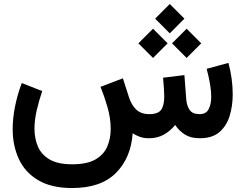

<svg xmlns="http://www.w3.org/2000/svg" viewBox="-20 -697 1237 968"><path d="M835.9 -676.8 909.7 -603 835.9 -528.8 762.2 -603ZM920.9 -552.2 994.6 -478.5 920.9 -404.8 847.2 -478.5ZM751.5 -552.2 825.2 -478.5 751.5 -404.8 677.7 -478.5ZM731.4 0Q705.1 0 684.8 -7.3Q664.6 -14.6 648.9 -24.9Q640.1 99.6 564.2 175.3Q488.3 251 343.8 251Q238.8 251 172.4 211.4Q106 171.9 75 104.5Q43.9 37.1 43.9 -45.9Q43.9 -101.6 55.9 -160.9Q67.9 -220.2 89.8 -278.3L192.9 -237.8Q176.3 -189 165 -140.4Q153.8 -91.8 153.8 -48.3Q153.8 1 171.1 41.7Q188.5 82.5 230 106.9Q271.5 131.3 343.8 131.3Q418.5 131.3 460.7 107.2Q502.9 83 520.5 42.5Q538.1 2 538.1 -46.9Q538.1 -101.6 521.7 -157.7Q505.4 -213.9 486.8 -259.3L599.6 -302.2L630.9 -204.6Q643.1 -167.5 667 -144.5Q690.9 -121.6 732.4 -121.6Q777.3 -121.6 792.7 -143.8Q808.1 -166 808.1 -212.4Q808.1 -223.6 806.4 -250.2Q804.7 -276.9 802.2 -305.2L909.7 -318.4L918.9 -197.8Q921.4 -164.1 936 -142.8Q950.7 -121.6 986.3 -121.6Q1019.5 -121.6 1032.2 -147.2Q1044.9 -172.9 1044.9 -208.5Q1044.9 -234.9 1040.5 -262.7Q1036.1 -290.5 1030.8 -314Q1025.4 -337.4 1022 -350.1L1131.8 -379.9Q1141.6 -343.8 1147.5 -302.7Q1153.3 -261.7 1153.3 -221.2Q1153.3 -163.6 1137.9 -113Q1122.6 -62.5 1086.4 -31.2Q1050.3 0 987.3 0Q941.9 0 912.4 -18.6Q882.8 -37.1 863.3 -66.9Q837.4 -35.6 805.2 -17.8Q772.9 0 731.4 0Z"/></svg>

Font: Vazirmatn FD NL SemiBold
Style: Regular
Weight: 600
Designer: Saber Rastikerdar
Foundry: Saber Rastikerdar
Version: Version 33.003